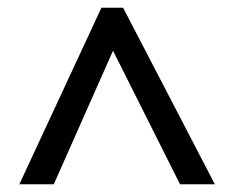

<svg xmlns="http://www.w3.org/2000/svg" viewBox="-20 -739 604 496"><path d="M30 -263 242 -719H298L535 -263H445L272 -608L119 -263Z"/></svg>

Font: Noto Sans Meetei Mayek Medium
Style: Regular
Weight: 500
Designer: Monotype Design Team and Neelakash Kshetrimayum
Foundry: Monotype Imaging Inc.
Version: Version 2.002; ttfautohint (v1.8.4.7-5d5b)